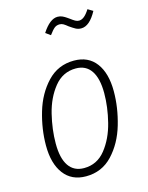

<svg xmlns="http://www.w3.org/2000/svg" viewBox="-115 -824 699 907"><g transform="rotate(-15 234.0 -370.5)"><path d="M46 -178Q46 -258 70 -339.5Q94 -421 146.5 -476.5Q199 -532 277 -532Q347 -532 384.5 -482Q422 -432 422 -344Q422 -264 398 -182Q374 -100 322 -44.5Q270 11 192 11Q122 11 84 -39.5Q46 -90 46 -178ZM376 -347Q376 -419 350.5 -456.5Q325 -494 276 -494Q212 -494 170.5 -442.5Q129 -391 111 -317.5Q93 -244 93 -175Q93 -103 118.5 -66Q144 -29 193 -29Q257 -29 298 -80.5Q339 -132 357.5 -205.5Q376 -279 376 -347ZM295 -695Q283 -705 274.5 -710Q266 -715 256 -715Q241 -715 230.5 -706.5Q220 -698 204 -676L180 -693Q218 -752 256 -752Q269 -752 279.5 -747Q290 -742 298.5 -736Q307 -730 310 -728Q323 -718 332 -713Q341 -708 350 -708Q363 -708 375.5 -718Q388 -728 402 -750L427 -735Q392 -670 351 -670Q336 -670 324 -676.5Q312 -683 295 -695Z"/></g></svg>

Font: Fira Sans Extra Condensed ExtraLight
Style: Italic
Weight: 275
Width: 3
Italic angle: -8°
Designer: Carrois Corporate & Edenspiekermann AG
Foundry: Carrois Corporate GbR & Edenspiekermann AG
Version: Version 4.203